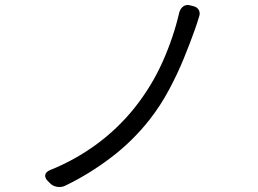

<svg xmlns="http://www.w3.org/2000/svg" viewBox="-20 -752 1040 774"><path d="M760 -727Q776 -723 782 -710.5Q788 -698 782 -683Q779 -673 774.5 -659Q770 -645 766 -634Q747 -580 721 -516.5Q695 -453 661 -389.5Q627 -326 584 -271Q516 -184 427 -116.5Q338 -49 242 -3Q227 4 209.5 1Q192 -2 181 -14L171 -24Q160 -36 162.5 -47.5Q165 -59 181 -66Q281 -106 368 -169.5Q455 -233 523 -318Q592 -405 636 -504Q680 -603 703 -703Q708 -719 720 -727Q732 -735 748 -730Z"/></svg>

Font: Chiron GoRound TC N
Style: Regular
Weight: 350
Designer: Ryoko NISHIZUKA 西塚涼子 (kana, bopomofo & ideographs); Paul D. Hunt (Latin, Greek & Cyrillic); Sandoll Communications 산돌커뮤니
Foundry: Adobe
Version: Version 1.000;hotconv 1.1.1;makeotfexe 2.6.0